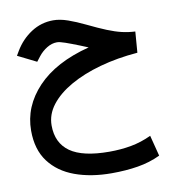

<svg xmlns="http://www.w3.org/2000/svg" viewBox="-85 -511 828 916"><g transform="rotate(-10 329.0 -53.5)"><path d="M377.9 -279.8Q369.6 -283.2 362.5 -286.1Q355.5 -289.1 339.8 -295.4Q299.3 -311.5 272.7 -320.8Q246.1 -330.1 232.9 -330.1Q208 -330.1 183.8 -315.2Q159.7 -300.3 142.6 -278.3L124.5 -254.9L34.2 -299.8L46.9 -321.3Q78.1 -373.5 126.7 -405Q175.3 -436.5 233.4 -436.5Q266.1 -436.5 304.2 -423.1Q342.3 -409.7 385.7 -388.7Q439 -362.8 477.1 -347.4Q515.1 -332 546.4 -324.7Q577.6 -317.4 610.4 -315.9L602.5 -214.4Q503.9 -206.5 419.7 -183.1Q335.4 -159.7 272.5 -123.8Q209.5 -87.9 174.3 -42.2Q139.2 3.4 139.2 56.2Q139.2 141.6 200 184.6Q260.7 227.5 389.6 227.5Q444.8 227.5 494.9 218.5Q544.9 209.5 593.8 186.5L619.6 287.1Q568.4 311.5 510 321Q451.7 330.6 382.8 330.6Q282.7 330.6 205.1 302.2Q127.4 273.9 83 214.8Q38.6 155.8 38.6 64Q38.6 -53.2 125.7 -145.3Q212.9 -237.3 377.9 -279.8Z"/></g></svg>

Font: Vazir Medium
Style: Medium
Weight: 500
Designer: Saber Rastikerdar
Foundry: Saber Rastikerdar
Version: Version 30.0.0